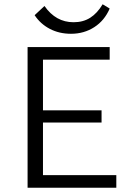

<svg xmlns="http://www.w3.org/2000/svg" viewBox="-20 -878 619 898"><path d="M109 0V-658H493V-599H181V-362H455V-305H181V-59H524V0ZM142 -807 188 -850Q241 -774 324 -774Q369 -774 402 -795Q435 -816 460 -858L493 -838Q469 -782 421 -751Q373 -720 312 -720Q257 -720 213 -743Q169 -766 142 -807Z"/></svg>

Font: LXGW Bright TC
Style: Regular
Weight: 400
Designer: Christian Thalmann (Catharsis Fonts)
Foundry: LXGW / Christian Thalmann (Catharsis Fonts) / Fontworks Inc.
Version: Version 5.501